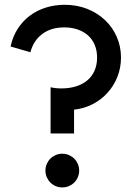

<svg xmlns="http://www.w3.org/2000/svg" viewBox="-20 -784 570 818"><path d="M255.5 -763.6Q308.2 -763.6 352.3 -745.9Q396.4 -728.2 428.2 -697.7Q460 -667.3 477.7 -626.4Q495.5 -585.5 495.5 -539.1Q495.5 -495.9 480.5 -457.5Q465.5 -419.1 438.6 -389.3Q411.8 -359.5 375.2 -340.5Q338.6 -321.4 295.5 -316.8V-215.5H195.5V-412.3Q215.5 -407.3 241.8 -407.3Q275.9 -407.3 304.1 -416.1Q332.3 -425 352 -441.6Q371.8 -458.2 382.7 -482.7Q393.6 -507.3 393.6 -538.6Q393.6 -568.6 383.6 -592.5Q373.6 -616.4 355.2 -633Q336.8 -649.5 310.9 -658.4Q285 -667.3 253.6 -667.3Q197.7 -667.3 160.2 -639.3Q122.7 -611.4 109.5 -561.4L25 -585.9Q34.1 -628.2 55.5 -661.4Q76.8 -694.5 107.3 -717.3Q137.7 -740 175.7 -751.8Q213.6 -763.6 255.5 -763.6ZM245.5 -129.1Q260.5 -129.1 273.6 -123.4Q286.8 -117.7 296.4 -108.2Q305.9 -98.6 311.6 -85.5Q317.3 -72.3 317.3 -57.3Q317.3 -42.3 311.6 -29.1Q305.9 -15.9 296.4 -6.4Q286.8 3.2 273.6 8.9Q260.5 14.5 245.5 14.5Q230.5 14.5 217.3 8.9Q204.1 3.2 194.5 -6.4Q185 -15.9 179.3 -29.1Q173.6 -42.3 173.6 -57.3Q173.6 -72.3 179.3 -85.5Q185 -98.6 194.5 -108.2Q204.1 -117.7 217.3 -123.4Q230.5 -129.1 245.5 -129.1Z"/></svg>

Font: Spartan MB SemBd
Style: Regular
Weight: 600
Designer: Matt Bailey, Mirko Velimirovic
Foundry: Matt Bailey
Version: Version 1.005